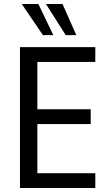

<svg xmlns="http://www.w3.org/2000/svg" viewBox="-20 -941 555 961"><path d="M80 0V-705H457V-631H167V-394H434V-320H167V-74H457V0ZM309 -765 210 -921H293L362 -765ZM195 -765 89 -921H172L247 -765Z"/></svg>

Font: Nunito Sans 10pt Condensed Medium
Style: Regular
Weight: 500
Width: 3
Designer: Vernon Adams
Foundry: Vernon Adams
Version: Version 3.101;gftools[0.9.27]